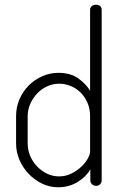

<svg xmlns="http://www.w3.org/2000/svg" viewBox="-20 -786 516 812"><path d="M386 -766Q397 -766 403.5 -760Q410 -754 410 -745V-22Q410 -14 403.5 -7Q397 0 386 0Q376 0 369 -7Q362 -14 362 -22V-70Q345 -39 308.5 -16.5Q272 6 226 6Q190 6 158 -9.5Q126 -25 101.5 -50.5Q77 -76 62.5 -109.5Q48 -143 48 -179V-295Q48 -333 62.5 -366.5Q77 -400 101.5 -424.5Q126 -449 158.5 -463.5Q191 -478 228 -478Q278 -478 311 -454.5Q344 -431 361 -402V-745Q361 -754 368 -760Q375 -766 386 -766ZM97 -179Q97 -152 107.5 -127Q118 -102 136.5 -82.5Q155 -63 179 -51.5Q203 -40 230 -40Q258 -40 282 -52Q306 -64 323.5 -80.5Q341 -97 351 -115Q361 -133 361 -145V-295Q361 -327 349.5 -352.5Q338 -378 320 -395.5Q302 -413 278.5 -422.5Q255 -432 231 -432Q203 -432 178.5 -420.5Q154 -409 136 -389.5Q118 -370 107.5 -345.5Q97 -321 97 -295Z"/></svg>

Font: AkaAcidDosis
Style: Light
Weight: 300
Designer: Edgar Tolentino, Pablo Impallari, Igino Marini, Aka-Acid
Foundry: Edgar Tolentino, Pablo Impallari, Igino Marini, Aka-Acid
Version: Version 1.007